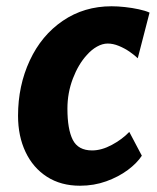

<svg xmlns="http://www.w3.org/2000/svg" viewBox="-20 -584 501 612"><path d="M235 8Q174 8 129.6 -20.6Q85.2 -49.2 61.4 -99.6Q37.5 -149.9 37.5 -214.9Q37.5 -311 75 -391.4Q112.3 -471.5 180.2 -517.7Q248.1 -564 335.5 -564Q355.2 -564 378.3 -561.5Q401.4 -559 422.4 -554.4Q443.5 -549.9 456.7 -543.8L419.1 -398.3Q408.8 -408.3 392.9 -419.3Q377 -430.2 358.7 -437.7Q340.4 -445.2 323.4 -445.2Q306.6 -445.2 289.1 -435.4Q271.6 -425.6 256.4 -408.2Q229.8 -379.2 212.3 -333.6Q194.9 -288 194.9 -237.7Q194.9 -171.9 212 -138.2Q229.2 -104.5 273.6 -104.5Q303.7 -104.5 336.6 -122.2Q369.4 -139.8 392.1 -163.5L432.1 -87.7Q416.7 -64 387.3 -42.1Q357.9 -20.3 318.7 -6.1Q279.6 8 235 8Z"/></svg>

Font: Merriweather Sans Variable Regular
Style: Italic
Weight: 300
Italic angle: -8°
Designer: Eben Sorkin
Foundry: Eben Sorkin
Version: Version 2.001